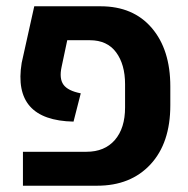

<svg xmlns="http://www.w3.org/2000/svg" viewBox="-20 -591 597 611"><path d="M53 0V-108H255Q313 -108 345.5 -145.5Q378 -183 378 -249V-323Q378 -386 349.5 -424.5Q321 -463 266 -463H194L176 -378Q168 -341 182 -321.5Q196 -302 237 -294L214 -204Q19 -208 49 -391L89 -571H300Q404 -571 463 -502Q522 -433 522 -316V-256Q522 -136 459 -68Q396 0 289 0Z"/></svg>

Font: Assistant
Style: Bold
Weight: 700
Designer: Hebrew By Ben Nathan, Latin by Paul Hunt
Version: Version 2.001;PS 002.001;hotconv 1.0.88;makeotf.lib2.5.64775